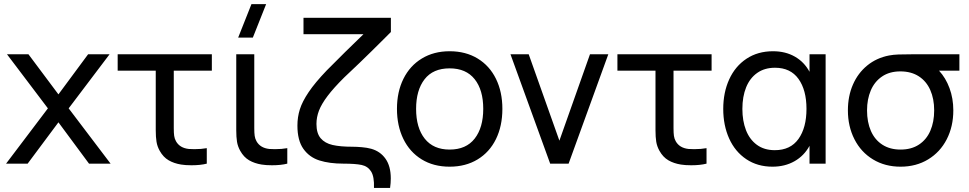

<svg xmlns="http://www.w3.org/2000/svg" viewBox="-20 -808 4782 948"><path d="M116.5 0H10L216.5 -273L14.5 -540H120.5L268.5 -342L415 -540H521L319 -273L526 0H419.5L268.5 -204Z M768.5 -63.5Q756.5 -85 752.8 -108Q749 -131 749 -165V-204V-459H561V-540H1026V-459H838V-208V-175Q838 -151.5 840 -137.2Q842 -123 849 -110.5Q867.5 -77.5 912 -72.5Q921 -71.5 940 -71.5Q974 -71.5 1001 -76.5V0Q969.5 8 925.5 8Q895 8 874.5 4.5Q839.5 -1 812.8 -16.5Q786 -32 768.5 -63.5Z M1294 -787.5 1228.5 -622.5H1156L1221.5 -787.5ZM1166 -63.5Q1154 -85 1150.2 -108Q1146.5 -131 1146.5 -165V-204V-540H1235.5V-208V-175Q1235.5 -151.5 1237.5 -137.2Q1239.5 -123 1246.5 -110.5Q1265 -77.5 1309.5 -72.5Q1318.5 -71.5 1337.5 -71.5Q1371.5 -71.5 1398.5 -76.5V0Q1367 8 1323 8Q1292.5 8 1272 4.5Q1237 -1 1210.2 -16.5Q1183.5 -32 1166 -63.5Z M1826.5 120Q1828.5 64 1812.2 38.5Q1796 13 1765.5 6.5Q1735 0 1675.5 0Q1606.5 0 1557 -15.8Q1507.5 -31.5 1478 -73Q1448.5 -114.5 1448.5 -188Q1448.5 -230 1460.5 -268.2Q1472.5 -306.5 1504 -353.2Q1535.5 -400 1593.5 -460.5Q1685 -553 1774.5 -639H1478.5V-720H1910V-650Q1892 -633 1874.5 -614.5Q1864.5 -604.5 1813.2 -553.8Q1762 -503 1680 -426Q1627.5 -374 1597.5 -334.2Q1567.5 -294.5 1555 -262Q1542.5 -229.5 1542.5 -196Q1542.5 -150 1563.2 -125.5Q1584 -101 1622 -92.2Q1660 -83.5 1720 -83.5Q1741 -83.5 1766.8 -81.2Q1792.5 -79 1812.5 -73.5Q1857.5 -61 1883.5 -24.2Q1909.5 12.5 1909.5 73Q1909.5 96 1906 120Z M1940 -270.5Q1940 -354.5 1972 -419Q2004 -483.5 2063 -519.2Q2122 -555 2200 -555Q2279.5 -555 2338.5 -519Q2397.5 -483 2429 -418.5Q2460.5 -354 2460.5 -270.5Q2460.5 -186 2428.8 -121.2Q2397 -56.5 2338 -20.8Q2279 15 2200 15Q2120.5 15 2061.8 -21.2Q2003 -57.5 1971.5 -122.2Q1940 -187 1940 -270.5ZM2366 -270.5Q2366 -364 2323.5 -417.2Q2281 -470.5 2200 -470.5Q2118 -470.5 2076.2 -416.5Q2034.5 -362.5 2034.5 -270.5Q2034.5 -177 2077.2 -123.2Q2120 -69.5 2200 -69.5Q2281.5 -69.5 2323.8 -123.8Q2366 -178 2366 -270.5Z M2787.5 0H2696.5L2500.5 -540H2590.5L2742 -113.5L2893 -540H2983.5Z M3236 -63.5Q3224 -85 3220.2 -108Q3216.5 -131 3216.5 -165V-204V-459H3028.5V-540H3493.5V-459H3305.5V-208V-175Q3305.5 -151.5 3307.5 -137.2Q3309.5 -123 3316.5 -110.5Q3335 -77.5 3379.5 -72.5Q3388.5 -71.5 3407.5 -71.5Q3441.5 -71.5 3468.5 -76.5V0Q3437 8 3393 8Q3362.5 8 3342 4.5Q3307 -1 3280.2 -16.5Q3253.5 -32 3236 -63.5Z M3977 -540H4056.5V0H3977V-88Q3950.5 -39 3903 -12Q3855.5 15 3794.5 15Q3720 15 3664.8 -22Q3609.5 -59 3580.2 -124Q3551 -189 3551 -270Q3551 -351.5 3580.5 -416.2Q3610 -481 3665.8 -518Q3721.5 -555 3797 -555Q3858 -555 3904.5 -528.5Q3951 -502 3977 -453.5ZM3962 -270.5Q3962 -363.5 3922.5 -418.5Q3883 -473.5 3806.5 -473.5Q3755 -473.5 3718.8 -448Q3682.5 -422.5 3664 -376.8Q3645.5 -331 3645.5 -270Q3645.5 -211.5 3663.2 -165.5Q3681 -119.5 3717 -93Q3753 -66.5 3805.5 -66.5Q3883 -66.5 3922.5 -122Q3962 -177.5 3962 -270.5Z M4717 -540V-459H4616.5Q4649.5 -423.5 4668.2 -372.8Q4687 -322 4687 -263Q4687 -183.5 4654.5 -120.2Q4622 -57 4562.8 -21Q4503.5 15 4426.5 15Q4349.5 15 4290.2 -21Q4231 -57 4198.8 -120.5Q4166.5 -184 4166.5 -263Q4166.5 -333 4191.2 -390Q4216 -447 4261.8 -484.5Q4307.5 -522 4369.5 -534Q4390 -538 4416 -539Q4442 -540 4486.5 -540ZM4592.5 -263Q4592.5 -320 4573.2 -363.5Q4554 -407 4516.5 -431.2Q4479 -455.5 4425.5 -455.5Q4372 -455.5 4335 -430.2Q4298 -405 4279.5 -361.5Q4261 -318 4261 -263Q4261 -205 4280.2 -161.2Q4299.5 -117.5 4336.8 -93.5Q4374 -69.5 4426.5 -69.5Q4480 -69.5 4517.2 -94Q4554.5 -118.5 4573.5 -162.2Q4592.5 -206 4592.5 -263Z"/></svg>

Font: CCSD_manrope Medium
Style: Regular
Weight: 500
Designer: Mikhail Sharanda
Foundry: Mikhail Sharanda
Version: Version 4.503